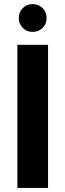

<svg xmlns="http://www.w3.org/2000/svg" viewBox="-20 -919 320 939"><path d="M65 0V-700H215V0ZM139 -763Q111 -763 91.5 -782.5Q72 -802 72 -830Q72 -860 91.5 -879.5Q111 -899 139 -899Q169 -899 188.5 -879.5Q208 -860 208 -830Q208 -802 188.5 -782.5Q169 -763 139 -763Z"/></svg>

Font: DM Sans 24pt Black
Style: Regular
Weight: 900
Designer: Colophon Foundry, Jonny Pinhorn
Foundry: Colophon Foundry
Version: Version 4.004;gftools[0.9.30]